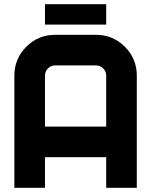

<svg xmlns="http://www.w3.org/2000/svg" viewBox="-20 -899 724 919"><path d="M439.5 -585.9H244.1Q224.1 -585.9 209.7 -571.5Q195.3 -557.1 195.3 -537.1V-293H488.3V-537.1Q488.3 -557.1 473.9 -571.5Q459.5 -585.9 439.5 -585.9ZM244.1 -732.4H439.5Q520.5 -732.4 577.6 -675.3Q634.8 -618.2 634.8 -537.1V0H488.3V-146.5H195.3V0H48.8V-537.1Q48.8 -618.2 106 -675.3Q163.1 -732.4 244.1 -732.4ZM488.3 -781.2H195.3V-878.9H488.3Z"/></svg>

Font: Audex
Style: Regular
Weight: 400
Designer: GGBotNet
Foundry: GGBotNet
Version: 1.00